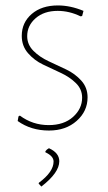

<svg xmlns="http://www.w3.org/2000/svg" viewBox="-20 -475 397 706"><path d="M193 -455Q239 -455 287 -435L282 -416L276 -415Q235 -435 192 -435Q142 -435 111 -408Q80 -381 80 -342Q80 -311 103 -288Q126 -265 158.5 -250Q191 -235 223.5 -219.5Q256 -204 279 -178.5Q302 -153 302 -117Q302 -66 262 -30.5Q222 5 160 5Q94 5 45 -30L48 -47L53 -50Q100 -15 159 -15Q215 -15 248.5 -45Q282 -75 282 -116Q282 -147 259 -169.5Q236 -192 203.5 -207Q171 -222 138.5 -237.5Q106 -253 83 -279.5Q60 -306 60 -343Q60 -392 96.5 -423.5Q133 -455 193 -455ZM160 70Q198 87 198 118Q198 160 132 211L122 200L123 197Q177 157 177 119Q177 99 147 85V81Q152 74 160 70Z"/></svg>

Font: Alegreya Sans SC Thin
Style: Regular
Weight: 100
Designer: Juan Pablo del Peral
Foundry: Huerta Tipografica
Version: Version 2.007